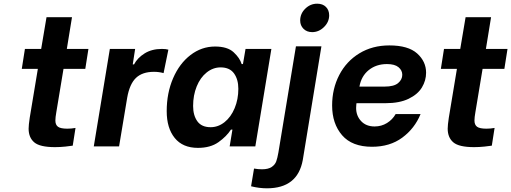

<svg xmlns="http://www.w3.org/2000/svg" viewBox="-20 -793 2769 1040"><path d="M285 -185Q280 -157 280 -140Q280 -117 294 -106.5Q308 -96 345 -96Q367 -96 389 -100L374 -4Q363 -2 334 1Q305 4 278 4Q196 4 165.5 -22Q135 -48 135 -96Q135 -115 141 -155L185 -420H98L115 -528H203L232 -700H370L342 -528H459L442 -420H324Z M575 -528H712L699 -444H706Q724 -479 763 -503.5Q802 -528 857 -528Q879 -528 892 -524L866 -397Q841 -404 814 -404Q751 -404 716.5 -371Q682 -338 669 -264L625 0H488Z M883 -191Q883 -289 917.5 -369Q952 -449 1012 -495Q1072 -541 1145 -541Q1212 -541 1245.5 -510Q1279 -479 1289 -446H1296L1310 -528H1450L1363 0H1224L1239 -91H1231Q1207 -54 1163.5 -23Q1120 8 1052 8Q970 8 926.5 -45.5Q883 -99 883 -191ZM1271 -312Q1271 -363 1247.5 -395.5Q1224 -428 1175 -428Q1134 -428 1099.5 -400.5Q1065 -373 1045.5 -325Q1026 -277 1026 -219Q1026 -168 1049 -136Q1072 -104 1121 -104Q1162 -104 1196.5 -131.5Q1231 -159 1251 -207Q1271 -255 1271 -312Z M1606 -682Q1606 -719 1633.5 -746Q1661 -773 1698 -773Q1728 -773 1745.5 -755.5Q1763 -738 1763 -710Q1763 -674 1735 -646.5Q1707 -619 1671 -619Q1642 -619 1624 -637Q1606 -655 1606 -682ZM1340 216 1356 120Q1378 124 1399 124Q1433 124 1451.5 111.5Q1470 99 1476.5 80.5Q1483 62 1488 33L1583 -542H1721L1620 74Q1592 227 1426 227Q1384 227 1340 216Z M1779 -222Q1779 -312 1817.5 -386.5Q1856 -461 1926.5 -504Q1997 -547 2089 -547Q2191 -547 2239.5 -503.5Q2288 -460 2288 -399Q2288 -357 2265.5 -319.5Q2243 -282 2193.5 -258Q2144 -234 2068 -234H1911L1910 -226Q1909 -220 1909 -208Q1909 -166 1936 -137Q1963 -108 2009 -108Q2046 -108 2076 -126.5Q2106 -145 2123 -175H2258Q2226 -97 2159 -47.5Q2092 2 1995 2Q1887 2 1833 -60.5Q1779 -123 1779 -222ZM2064 -324Q2114 -324 2136.5 -343Q2159 -362 2159 -388Q2159 -412 2138.5 -429Q2118 -446 2076 -446Q2018 -446 1977.5 -413.5Q1937 -381 1927 -324Z M2555 -185Q2550 -157 2550 -140Q2550 -117 2564 -106.5Q2578 -96 2615 -96Q2637 -96 2659 -100L2644 -4Q2633 -2 2604 1Q2575 4 2548 4Q2466 4 2435.5 -22Q2405 -48 2405 -96Q2405 -115 2411 -155L2455 -420H2368L2385 -528H2473L2502 -700H2640L2612 -528H2729L2712 -420H2594Z"/></svg>

Font: Be Vietnam
Style: Bold Italic
Weight: 700
Italic angle: -9.66701°
Designer: Gabriel Lam
Foundry: TypeRant
Version: Version 3.000